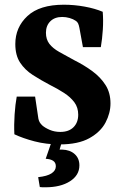

<svg xmlns="http://www.w3.org/2000/svg" viewBox="-20 -603 521 815"><path d="M449 -164Q449 -123 428 -83Q407 -43 359.5 -16.5Q312 10 233 10Q176 10 126.5 -3Q77 -16 41 -33Q39 -73 42 -117Q45 -161 51 -193H129L143 -99Q145 -90 148.5 -84Q152 -78 159 -71Q170 -61 190.5 -52Q211 -43 236 -43Q272 -43 292 -63Q312 -83 312 -116Q312 -147 295.5 -169Q279 -191 252 -208.5Q225 -226 191 -243Q153 -263 119.5 -284.5Q86 -306 65.5 -337Q45 -368 45 -416Q45 -487 96.5 -535Q148 -583 251 -583Q295 -583 339 -575Q383 -567 416 -553Q419 -517 416.5 -477.5Q414 -438 408 -403H332L317 -485Q315 -496 311.5 -503.5Q308 -511 301 -515Q291 -522 275.5 -526.5Q260 -531 244 -531Q212 -531 193.5 -512.5Q175 -494 175 -464Q175 -436 189.5 -417Q204 -398 231.5 -382.5Q259 -367 296 -347Q338 -326 372.5 -300.5Q407 -275 428 -242Q449 -209 449 -164ZM248 -19 233 32Q236 32 238.5 32Q241 32 244 32Q277 33 297 51Q317 69 317 99Q317 141 277 166.5Q237 192 173 192Q167 192 161 192Q155 192 149 191L142 149Q180 145 198.5 133Q217 121 217 103Q217 87 205.5 79.5Q194 72 174 71L205 -19Z"/></svg>

Font: Rasa
Style: Bold
Weight: 700
Designer: Anna Giedrys (Yrsa+Rasa design), David Brezina (Yrsa art-direction, Rasa art-direction, design)
Foundry: Rosetta Type Foundry
Version: Version 2.004